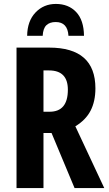

<svg xmlns="http://www.w3.org/2000/svg" viewBox="-20 -956 552 976"><path d="M230 -714Q465 -714 465 -507Q465 -441 440.5 -393.5Q416 -346 363 -314L510 0H359L242 -280H201V0H64V-714ZM229 -598H201V-388H232Q325 -388 325 -500Q325 -598 229 -598ZM264 -936Q328 -936 367 -895Q406 -854 407 -774H328Q324 -844 263 -844Q233 -844 216 -828Q199 -812 197 -774H118Q119 -849 160.5 -892.5Q202 -936 264 -936Z"/></svg>

Font: Noto Sans ExtraCondensed
Style: Bold
Weight: 700
Width: 2
Designer: Monotype Design Team
Foundry: Monotype Imaging Inc.
Version: Version 2.013; ttfautohint (v1.8.4.7-5d5b)